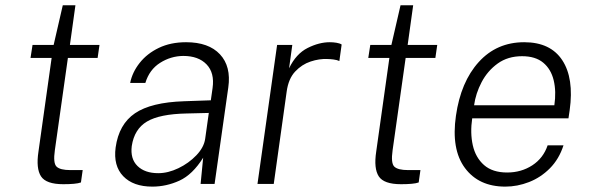

<svg xmlns="http://www.w3.org/2000/svg" viewBox="-20 -684 2192 714"><path d="M215.5 1Q151.5 1 132.5 -28.2Q113.5 -57.5 123 -120L172 -468.5H93.5L101 -517H179.5L213.5 -664.5H260.5L240 -517H350L343 -468.5H232.5L184 -125.5Q177 -77 190.5 -64.2Q204 -51.5 241.5 -51.5H287.5L281 -5.5Q271.5 -2 254.5 -0.5Q237.5 1 215.5 1Z M546.5 10Q475.5 10 438.2 -28.8Q401 -67.5 410 -135.5Q422 -222 482 -262.8Q542 -303.5 664.5 -307.5L764 -311L770.5 -356.5Q778.5 -413 748.2 -444.5Q718 -476 661.5 -476Q615 -475.5 575.2 -450.2Q535.5 -425 520.5 -375.5H464Q472 -415.5 499.5 -450.2Q527 -485 570.8 -506Q614.5 -527 672 -527Q756 -527 798 -482Q840 -437 829 -359L778 0H726L735.5 -97.5Q696 -34.5 647.2 -12.2Q598.5 10 546.5 10ZM568.5 -40Q605 -40 643.5 -58.5Q682 -77 710.2 -106.5Q738.5 -136 743 -168L756.5 -264L674 -262Q573.5 -260 526.5 -232Q479.5 -204 470 -141Q464 -93.5 491.2 -66.8Q518.5 -40 568.5 -40Z M937.5 0 1010.5 -517H1067L1055 -430Q1081 -484 1123.8 -505.5Q1166.5 -527 1206.5 -527Q1219 -527 1231.2 -525Q1243.5 -523 1250.5 -518.5L1242 -457Q1234 -461 1220.2 -462.8Q1206.5 -464.5 1197.5 -464.5Q1167.5 -466 1135 -455.2Q1102.5 -444.5 1077.5 -417.8Q1052.5 -391 1046 -343L998 0Z M1471.5 1Q1407.5 1 1388.5 -28.2Q1369.5 -57.5 1379 -120L1428 -468.5H1349.5L1357 -517H1435.5L1469.5 -664.5H1516.5L1496 -517H1606L1599 -468.5H1488.5L1440 -125.5Q1433 -77 1446.5 -64.2Q1460 -51.5 1497.5 -51.5H1543.5L1537 -5.5Q1527.5 -2 1510.5 -0.5Q1493.5 1 1471.5 1Z M1859 10Q1760.5 10 1709 -59.2Q1657.5 -128.5 1675.5 -253.5Q1693.5 -379.5 1760.2 -453.2Q1827 -527 1929.5 -527Q2027 -527 2071 -460Q2115 -393 2098.5 -274.5L2094 -244H1736Q1728 -189.5 1738.2 -143.8Q1748.5 -98 1780 -70.2Q1811.5 -42.5 1866 -42.5Q1918.5 -42.5 1959.5 -69.2Q2000.5 -96 2016.5 -143.5H2075.5Q2059 -92.5 2025 -58.2Q1991 -24 1947.5 -7Q1904 10 1859 10ZM1743 -292.5H2041.5Q2049 -344 2039 -385.5Q2029 -427 2000 -451Q1971 -475 1921.5 -475Q1868.5 -475 1830.8 -447.8Q1793 -420.5 1771 -378.5Q1749 -336.5 1743 -292.5Z"/></svg>

Font: Public Sans ExtraLight
Style: Italic
Weight: 200
Italic angle: -8°
Designer: The Public Sans project authors (U.S. Web Design System). Libre Franklin designed by Pablo Impallari and Rodrigo Fuenzal
Version: Version 1.007; ttfautohint (v1.8.1) -l 8 -r 50 -G 200 -x 14 